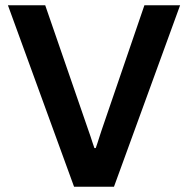

<svg xmlns="http://www.w3.org/2000/svg" viewBox="-20 -706 711 726"><path d="M260 0 10 -686H151L314 -214Q318 -204 322 -191Q326 -178 330 -166.5Q334 -155 337 -146H342Q345 -154 348.5 -165Q352 -176 356 -188.5Q360 -201 364 -213L526 -686H661L411 0Z"/></svg>

Font: Archivo Variable SemiBold
Style: Regular
Weight: 600
Designer: Hector Gatti
Foundry: Omnibus-Type
Version: Version 2.001